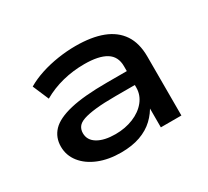

<svg xmlns="http://www.w3.org/2000/svg" viewBox="-107 -671 922 850"><g transform="rotate(-30 353.5 -246.0)"><path d="M295 9Q231 9 181.5 -11Q132 -31 104 -66.5Q76 -102 76 -147Q76 -194 106.5 -226Q137 -258 207 -274.5Q277 -291 394 -291H514V-220H398Q336 -220 296 -215.5Q256 -211 232.5 -203Q209 -195 199.5 -181.5Q190 -168 190 -150Q190 -114 223.5 -94Q257 -74 314 -74Q364 -74 405.5 -91Q447 -108 471.5 -138.5Q496 -169 496 -207V-316Q496 -366 458.5 -389Q421 -412 348 -412Q290 -412 236.5 -398.5Q183 -385 136 -358L101 -440Q135 -460 176.5 -473.5Q218 -487 264 -494Q310 -501 354 -501Q436 -501 492 -479.5Q548 -458 577.5 -414Q607 -370 607 -301V0H502V-110L510 -111Q493 -76 464 -48.5Q435 -21 393 -6Q351 9 295 9Z"/></g></svg>

Font: Nunito Sans 10pt Expanded SemiBold
Style: Regular
Weight: 600
Width: 7
Designer: Vernon Adams
Foundry: Vernon Adams
Version: Version 3.101;gftools[0.9.27]